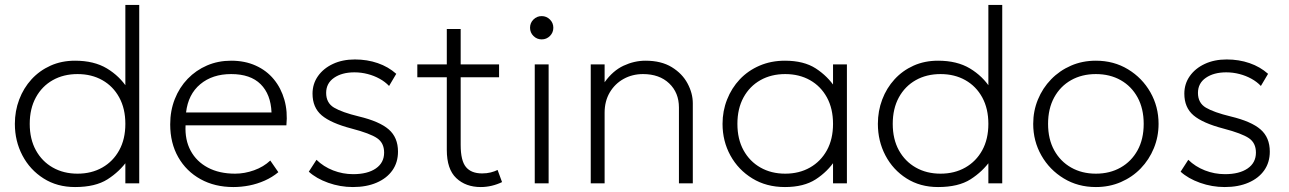

<svg xmlns="http://www.w3.org/2000/svg" viewBox="-20 -740 5202 775"><path d="M283 15Q210.5 15 155.8 -19.8Q101 -54.5 70.5 -112.5Q40 -170.5 40 -240Q40 -292 57.5 -338.2Q75 -384.5 107.2 -419.8Q139.5 -455 184 -475Q228.5 -495 283 -495Q359.5 -495 411.5 -463.8Q463.5 -432.5 495 -383L486 -371V-720H542V0H486V-106L495 -93Q463 -47.5 414 -16.2Q365 15 283 15ZM293 -39Q349.5 -39 393 -63.8Q436.5 -88.5 461.2 -133.5Q486 -178.5 486 -240Q486 -301.5 461.2 -346.8Q436.5 -392 393 -416.5Q349.5 -441 293 -441Q236.5 -441 193 -416.5Q149.5 -392 124.8 -346.8Q100 -301.5 100 -240Q100 -178.5 124.8 -133.5Q149.5 -88.5 193 -63.8Q236.5 -39 293 -39Z M922 15Q847 15 789.5 -16.8Q732 -48.5 699.5 -105.5Q667 -162.5 667 -238Q667 -293 685.5 -340Q704 -387 737.5 -421.8Q771 -456.5 815.8 -475.8Q860.5 -495 913 -495Q968.5 -495 1012.2 -475.2Q1056 -455.5 1085.2 -420Q1114.5 -384.5 1128 -337Q1141.5 -289.5 1136 -234H729Q726 -175.5 749.5 -131.8Q773 -88 819 -63.5Q865 -39 929 -39Q967.5 -39 1005.8 -52.8Q1044 -66.5 1071 -92L1103.5 -45Q1079 -24.5 1048.5 -11Q1018 2.5 985.8 8.8Q953.5 15 922 15ZM731 -286H1076Q1073 -359.5 1032 -400.2Q991 -441 913 -441Q837.5 -441 788.5 -400.2Q739.5 -359.5 731 -286Z M1404.5 15Q1353 15 1304.8 -2.2Q1256.5 -19.5 1226.5 -47L1257.5 -95Q1285.5 -67.5 1324.5 -52.2Q1363.5 -37 1405.5 -37Q1463.5 -37 1497 -60Q1530.5 -83 1530.5 -124Q1530.5 -163 1502.2 -182.2Q1474 -201.5 1399.5 -221Q1315.5 -243 1278.5 -274.5Q1241.5 -306 1241.5 -362Q1241.5 -401.5 1263.5 -432.8Q1285.5 -464 1324 -482Q1362.5 -500 1412.5 -500Q1462 -500 1504.8 -485.2Q1547.5 -470.5 1579.5 -442L1550.5 -393Q1534.5 -410 1512.2 -422.2Q1490 -434.5 1464 -441.2Q1438 -448 1410.5 -448Q1360.5 -448 1328.5 -426Q1296.5 -404 1296.5 -365Q1296.5 -324.5 1328.5 -305.5Q1360.5 -286.5 1428.5 -270Q1512 -250 1549.2 -217.5Q1586.5 -185 1586.5 -128Q1586.5 -84.5 1564 -52.5Q1541.5 -20.5 1500.5 -2.8Q1459.5 15 1404.5 15Z M1920.5 15Q1860 15 1821.8 -21Q1783.5 -57 1783.5 -135V-623H1839.5V-480H1994.5V-428H1839.5V-155Q1839.5 -91.5 1860.8 -65.8Q1882 -40 1926 -40Q1945 -40 1960.8 -44Q1976.5 -48 1988.5 -54L2006.5 -5Q1987 4.5 1964.8 9.8Q1942.5 15 1920.5 15ZM1664.5 -428V-480H1796.5V-428Z M2138.5 0V-480H2194.5V0ZM2166.5 -581Q2147 -581 2133.2 -594.8Q2119.5 -608.5 2119.5 -628Q2119.5 -647.5 2133.2 -661.2Q2147 -675 2166.5 -675Q2186 -675 2199.8 -661.2Q2213.5 -647.5 2213.5 -628Q2213.5 -608.5 2199.8 -594.8Q2186 -581 2166.5 -581Z M2364.5 0V-480H2420.5V-408Q2453.5 -454.5 2497 -474.8Q2540.5 -495 2585.5 -495Q2649 -495 2691.5 -469Q2734 -443 2755.2 -403.2Q2776.5 -363.5 2776.5 -323V0H2720.5V-306Q2720.5 -366 2681 -403.5Q2641.5 -441 2575.5 -441Q2532.5 -441 2497.2 -421.5Q2462 -402 2441.2 -366.8Q2420.5 -331.5 2420.5 -285V0Z M3148.5 15Q3073.5 15 3016.8 -19.8Q2960 -54.5 2928.2 -112.5Q2896.5 -170.5 2896.5 -240Q2896.5 -292 2914.8 -338.2Q2933 -384.5 2966.2 -419.8Q2999.5 -455 3046 -475Q3092.5 -495 3148.5 -495Q3224.5 -495 3272.8 -463.8Q3321 -432.5 3351.5 -386L3342.5 -374V-480H3398.5V0H3342.5V-106L3351.5 -94Q3321 -47.5 3272.8 -16.2Q3224.5 15 3148.5 15ZM3149.5 -39Q3206 -39 3249.5 -63.8Q3293 -88.5 3317.8 -133.5Q3342.5 -178.5 3342.5 -240Q3342.5 -301.5 3317.8 -346.8Q3293 -392 3249.5 -416.5Q3206 -441 3149.5 -441Q3093 -441 3049.5 -416.5Q3006 -392 2981.2 -346.8Q2956.5 -301.5 2956.5 -240Q2956.5 -178.5 2981.2 -133.5Q3006 -88.5 3049.5 -63.8Q3093 -39 3149.5 -39Z M3766.5 15Q3694 15 3639.2 -19.8Q3584.5 -54.5 3554 -112.5Q3523.5 -170.5 3523.5 -240Q3523.5 -292 3541 -338.2Q3558.5 -384.5 3590.8 -419.8Q3623 -455 3667.5 -475Q3712 -495 3766.5 -495Q3843 -495 3895 -463.8Q3947 -432.5 3978.5 -383L3969.5 -371V-720H4025.5V0H3969.5V-106L3978.5 -93Q3946.5 -47.5 3897.5 -16.2Q3848.5 15 3766.5 15ZM3776.5 -39Q3833 -39 3876.5 -63.8Q3920 -88.5 3944.8 -133.5Q3969.5 -178.5 3969.5 -240Q3969.5 -301.5 3944.8 -346.8Q3920 -392 3876.5 -416.5Q3833 -441 3776.5 -441Q3720 -441 3676.5 -416.5Q3633 -392 3608.2 -346.8Q3583.5 -301.5 3583.5 -240Q3583.5 -178.5 3608.2 -133.5Q3633 -88.5 3676.5 -63.8Q3720 -39 3776.5 -39Z M4403.5 15Q4331 15 4273.8 -19.8Q4216.5 -54.5 4183.5 -112.5Q4150.5 -170.5 4150.5 -240Q4150.5 -292 4169.5 -338.2Q4188.5 -384.5 4222.8 -419.8Q4257 -455 4303 -475Q4349 -495 4403.5 -495Q4476 -495 4533.2 -460.2Q4590.5 -425.5 4623.5 -367.5Q4656.5 -309.5 4656.5 -240Q4656.5 -188 4637.5 -141.8Q4618.5 -95.5 4584.5 -60.2Q4550.5 -25 4504.2 -5Q4458 15 4403.5 15ZM4403.5 -39Q4460 -39 4503.5 -63.8Q4547 -88.5 4571.8 -133.5Q4596.5 -178.5 4596.5 -240Q4596.5 -301.5 4571.8 -346.8Q4547 -392 4503.5 -416.5Q4460 -441 4403.5 -441Q4347 -441 4303.5 -416.5Q4260 -392 4235.2 -346.8Q4210.5 -301.5 4210.5 -240Q4210.5 -178.5 4235.2 -133.5Q4260 -88.5 4303.5 -63.8Q4347 -39 4403.5 -39Z M4923.5 15Q4872 15 4823.8 -2.2Q4775.5 -19.5 4745.5 -47L4776.5 -95Q4804.5 -67.5 4843.5 -52.2Q4882.5 -37 4924.5 -37Q4982.5 -37 5016 -60Q5049.5 -83 5049.5 -124Q5049.5 -163 5021.2 -182.2Q4993 -201.5 4918.5 -221Q4834.5 -243 4797.5 -274.5Q4760.5 -306 4760.5 -362Q4760.5 -401.5 4782.5 -432.8Q4804.5 -464 4843 -482Q4881.5 -500 4931.5 -500Q4981 -500 5023.8 -485.2Q5066.5 -470.5 5098.5 -442L5069.5 -393Q5053.5 -410 5031.2 -422.2Q5009 -434.5 4983 -441.2Q4957 -448 4929.5 -448Q4879.5 -448 4847.5 -426Q4815.5 -404 4815.5 -365Q4815.5 -324.5 4847.5 -305.5Q4879.5 -286.5 4947.5 -270Q5031 -250 5068.2 -217.5Q5105.5 -185 5105.5 -128Q5105.5 -84.5 5083 -52.5Q5060.5 -20.5 5019.5 -2.8Q4978.5 15 4923.5 15Z"/></svg>

Font: Geologica Cursive Thin
Style: Regular
Weight: 250
Designer: Sindre Bremnes, Frode Helland
Foundry: Monokrom Skriftforlag AS
Version: Version 1.010;gftools[0.9.28]